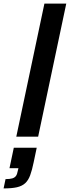

<svg xmlns="http://www.w3.org/2000/svg" viewBox="-81 -763 390 1072"><path d="M10 0 167 -743H289L132 0ZM-61 289 -50 237Q-26 237 -12.5 233Q1 229 8 219.5Q15 210 18 192L22 176H-28L-4 62H124L107 143Q98 187 87.5 215.5Q77 244 59.5 260Q42 276 13.5 282.5Q-15 289 -61 289Z"/></svg>

Font: Saira SemiCondensed SemiBold
Style: Italic
Weight: 600
Width: 4
Italic angle: -12°
Designer: Hector Gatti with collaboration of the Omnibus-Type team
Foundry: Omnibus-Type
Version: Version 1.101